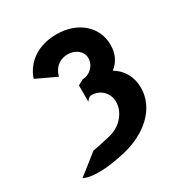

<svg xmlns="http://www.w3.org/2000/svg" viewBox="-130 -567 671 712"><g transform="rotate(-30 205.0 -211.0)"><path d="M140 -331C140 -331 150 -387 210 -387C240 -387 269 -367 269 -337C269 -304 241 -279 212 -279L188 -266V-196C188 -196 198 -212 209 -212C247 -212 277 -184 277 -144C277 -105 246 -59 190 -46C121 -30 114 -30 114 -30L28 38C28 38 67 67 208 34C306 11 383 -55 383 -144C383 -193 360 -229 324 -251C350 -270 365 -300 365 -338C365 -416 301 -472 211 -472C80 -472 55 -371 55 -371Z"/></g></svg>

Font: Hussar Tani
Style: Bold
Weight: 700
Foundry: Cannot Into Space Fonts
Version: Version 0.92